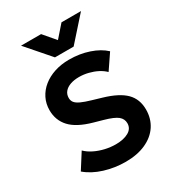

<svg xmlns="http://www.w3.org/2000/svg" viewBox="-223 -1062 1082 1198"><g transform="rotate(-30 317.5 -463.0)"><path d="M324.5 15Q247 15 174 -7.5Q101 -30 50.5 -73L121 -184Q144 -161 177.8 -144.5Q211.5 -128 249.8 -119.2Q288 -110.5 325 -110.5Q382 -110.5 417.5 -130.5Q453 -150.5 453 -189Q453 -220 428 -240.8Q403 -261.5 335 -280.5L271 -298.5Q165.5 -328 119 -378.5Q72.5 -429 72.5 -501Q72.5 -548 92 -587Q111.5 -626 146.8 -654.5Q182 -683 230.2 -698.8Q278.5 -714.5 335 -714.5Q411.5 -714.5 477.2 -692.2Q543 -670 584 -631.5L511 -524Q491 -544 462.8 -558.5Q434.5 -573 401.5 -581.2Q368.5 -589.5 335 -589.5Q299 -589.5 271.8 -579.8Q244.5 -570 229.5 -551.8Q214.5 -533.5 214.5 -508Q214.5 -488.5 225.2 -474.8Q236 -461 261.8 -449Q287.5 -437 332.5 -424L398.5 -404.5Q502.5 -374 549.5 -327Q596.5 -280 596.5 -205Q596.5 -140 563.8 -90.2Q531 -40.5 469.8 -12.8Q408.5 15 324.5 15ZM267 -770.5 120 -939.5H264.5L337 -854.5L411.5 -939.5H552L401.5 -770.5Z"/></g></svg>

Font: Geologica Cursive SemiBold
Style: Regular
Weight: 600
Designer: Sindre Bremnes, Frode Helland
Foundry: Monokrom Skriftforlag AS
Version: Version 1.010;gftools[0.9.28]